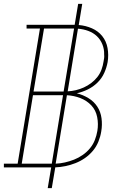

<svg xmlns="http://www.w3.org/2000/svg" viewBox="-38 -863 658 990"><path d="M208 107 226 0H-18V-19H53L168 -716H99V-735H347L365 -843H386L368 -734Q404 -731 436 -717Q468 -703 489 -677Q510 -651 516.5 -615.5Q523 -580 517 -543Q512 -515 499.5 -487Q487 -459 464.5 -437Q442 -415 414 -401.5Q386 -388 358 -382Q390 -374 418 -357Q446 -340 463.5 -313.5Q481 -287 485.5 -253Q490 -219 484 -185Q480 -159 469.5 -133Q459 -107 441 -85.5Q423 -64 400 -48Q377 -32 351.5 -22Q326 -12 299.5 -6.5Q273 -1 247 0L229 107ZM290 -391 344 -716H189L135 -391ZM311 -392Q332 -393 353 -398Q374 -403 394 -412Q414 -421 432.5 -435Q451 -449 464.5 -466.5Q478 -484 485.5 -504.5Q493 -525 496 -546Q498 -555 499 -564Q500 -573 499 -582Q500 -609 490 -634Q480 -659 461.5 -676.5Q443 -694 417.5 -703.5Q392 -713 364 -715ZM74 -19H229L287 -372H132ZM249 -19Q273 -20 297 -25.5Q321 -31 344 -40Q367 -49 388.5 -64Q410 -79 426 -98.5Q442 -118 451 -141Q460 -164 464 -188Q470 -224 463 -259.5Q456 -295 433 -319.5Q410 -344 377 -357Q344 -370 307 -372Z"/></svg>

Font: Iosevka HT Thin Extended
Style: Italic
Weight: 100
Width: 7
Italic angle: -9°
Monospace: yes
Designer: Belleve Invis
Foundry: Belleve Invis
Version: Version 32.3.0; ttfautohint (v1.8.4)